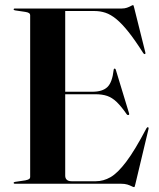

<svg xmlns="http://www.w3.org/2000/svg" viewBox="-20 -734 634 767"><path d="M215 -367.5H348.5Q389.5 -367.5 409 -386.2Q428.5 -405 434 -454.5Q434.5 -458 435.5 -459Q436.5 -460 437.5 -460Q441.5 -460 443 -454L495.5 -281.5Q496.5 -278.5 495.8 -276.8Q495 -275 493.5 -274.5Q492.5 -274.5 491 -274.5Q489.5 -274.5 487 -276.5Q464.5 -309 446.2 -326.5Q428 -344 408.2 -350.8Q388.5 -357.5 361.5 -357.5H215ZM34.5 -696.5Q34.5 -698 35.8 -699Q37 -700 39.5 -700H466.5Q478 -700 487.2 -703.2Q496.5 -706.5 502.8 -710Q509 -713.5 511 -713.5Q512.5 -713.5 513.5 -711.8Q514.5 -710 516 -703L560.5 -525Q561.5 -521.5 560.8 -520Q560 -518.5 558.5 -518Q557.5 -517.5 556 -518.2Q554.5 -519 552.5 -521.5Q519.5 -573.5 493.5 -606.2Q467.5 -639 445 -657.5Q422.5 -676 401.5 -683Q380.5 -690 357 -690H240.5V-32.5Q240.5 -21.5 247 -15.8Q253.5 -10 265.5 -10H363Q393 -10 421.5 -26.2Q450 -42.5 484.2 -87.8Q518.5 -133 565 -221.5Q567 -224 568.2 -225.2Q569.5 -226.5 571 -225.5Q573 -225.5 573.5 -223.5Q574 -221.5 573 -217.5L520.5 2.5Q519 9.5 518 11.5Q517 13.5 515.5 13.5Q512.5 13.5 505.8 10Q499 6.5 488.8 3.2Q478.5 0 463 0H39.5Q37 0 35.8 -1Q34.5 -2 34.5 -3.5Q34.5 -6.5 40.5 -7.5L81 -13.5Q91 -15.5 95.8 -18.5Q100.5 -21.5 100.5 -27.5V-672.5Q100.5 -678.5 95.8 -681.8Q91 -685 81 -686.5L40.5 -692.5Q34.5 -693.5 34.5 -696.5Z"/></svg>

Font: Fraunces 120pt SemiBold
Style: Regular
Weight: 600
Version: Version 1.000;[b76b70a41]